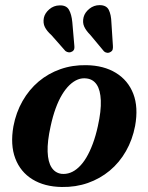

<svg xmlns="http://www.w3.org/2000/svg" viewBox="-20 -734 592 766"><path d="M324 -474Q394 -473 442.5 -443.2Q491 -413.5 511.8 -359.8Q532.5 -306 519 -231.5Q508.5 -176.5 482.5 -131Q456.5 -85.5 417.8 -53.2Q379 -21 330.5 -4Q282 13 226.5 12Q157.5 11 109.5 -18.5Q61.5 -48 41 -102Q20.5 -156 33.5 -230Q44 -285.5 70 -331Q96 -376.5 134.2 -408.8Q172.5 -441 220.8 -458Q269 -475 324 -474ZM225 -40.5Q243 -38.5 260.5 -45Q278 -51.5 294.2 -66.8Q310.5 -82 324.5 -105.5Q338.5 -129 350.2 -160.5Q362 -192 370.5 -231Q384 -292 382.2 -333.2Q380.5 -374.5 366 -396.2Q351.5 -418 325.5 -421Q307.5 -423.5 290.5 -416.8Q273.5 -410 257.5 -394.8Q241.5 -379.5 227.5 -356.2Q213.5 -333 202 -301.5Q190.5 -270 182 -230.5Q168.5 -170 170 -128.8Q171.5 -87.5 185.8 -65.8Q200 -44 225 -40.5ZM268.5 -645.5 276.5 -552.5Q277.5 -545.5 276.2 -539.2Q275 -533 268 -528.5Q261.5 -524.5 254.2 -525.2Q247 -526 241 -530.5L185 -594Q167 -610 159 -626Q151 -642 155 -663Q159 -681.5 176.5 -696.8Q194 -712 217.5 -712.5Q244.5 -713.5 255 -695.2Q265.5 -677 268.5 -645.5ZM424.5 -643.5 430.5 -550.5Q431 -543 429.5 -536.8Q428 -530.5 420.5 -526.5Q414 -522.5 407 -523.5Q400 -524.5 395 -529L340 -595Q323 -612 315.8 -628.2Q308.5 -644.5 313.5 -665.5Q318.5 -684.5 336.5 -699Q354.5 -713.5 377.5 -713.5Q404.5 -713.5 414 -694.5Q423.5 -675.5 424.5 -643.5Z"/></svg>

Font: Fraunces SemiBold
Style: Italic
Weight: 600
Italic angle: -16°
Version: Version 1.000;[b76b70a41]